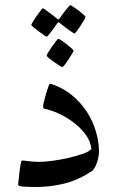

<svg xmlns="http://www.w3.org/2000/svg" viewBox="-20 -726 454 751"><path d="M314.5 -660.2Q314.5 -657.2 308.6 -647Q302.7 -636.7 294.9 -625Q287.1 -613.3 280.3 -604Q273.4 -594.7 270.5 -594.7Q269.5 -594.7 260.7 -601.1L240.7 -615.2L213.4 -636.2Q209.5 -639.2 207.8 -638.7Q206.1 -638.2 204.1 -634.8Q193.4 -620.6 185.5 -608.9Q178.2 -598.6 171.4 -590.6Q164.6 -582.5 162.6 -582.5Q161.1 -582.5 151.6 -588.9Q142.1 -595.2 131.1 -603.5Q120.1 -611.8 111.3 -619.1Q102.5 -626.5 102.5 -628.9Q102.5 -630.9 108.9 -641.4Q115.2 -651.9 123 -663.1L138.7 -684.1Q145.5 -693.4 146.5 -693.4Q149.9 -693.4 158.7 -687L177.2 -673.3Q189.5 -664.6 202.6 -653.3Q206.5 -649.9 208 -649.7Q209.5 -649.4 213.4 -654.8L231.9 -680.2L246.1 -697.3Q252.4 -705.6 254.9 -705.6Q257.3 -705.6 267.1 -699.2Q276.9 -692.9 287.4 -684.8Q297.9 -676.8 306.2 -669.4Q314.5 -662.1 314.5 -660.2ZM268.1 -527.8Q268.1 -525.9 261.7 -515.6L248.5 -494.1Q241.2 -482.9 233.9 -473.4Q226.6 -463.9 223.1 -463.9Q221.2 -463.9 211.9 -469.7L191.4 -483.4Q180.2 -491.2 171.4 -498.5Q162.6 -505.9 162.6 -508.8Q162.6 -511.2 168.9 -521.7Q175.3 -532.2 183.6 -543.9L198.7 -564.5Q206.1 -574.2 208 -574.2Q210.4 -574.2 220.2 -567.9Q230 -561.5 240.7 -553Q251.5 -544.4 259.8 -537.1Q268.1 -529.8 268.1 -527.8ZM367.2 -132.8Q367.2 -123.5 365 -112.1Q362.8 -100.6 359.1 -89.6Q355.5 -78.6 350.3 -70.1Q345.2 -61.5 339.8 -57.1Q286.1 -21.5 232.2 -8.1Q178.2 5.4 121.1 5.4Q87.4 5.4 69.1 3.7Q50.8 2 50.8 -3.9Q50.8 -5.9 52.7 -21L56.2 -52.7Q58.1 -69.8 60.8 -84Q63.5 -98.1 65.4 -98.1Q66.9 -98.1 73.7 -97.7L90.3 -95.7L110.4 -93.8Q121.1 -92.8 129.9 -92.8Q153.8 -92.8 186.5 -97.2Q219.2 -101.6 250.2 -108.9Q281.2 -116.2 305.7 -125Q330.1 -133.8 337.4 -143.6Q334 -175.3 313 -202.4Q292 -229.5 263.9 -250Q235.8 -270.5 205.6 -283.7Q175.3 -296.9 152.8 -300.8Q150.9 -301.8 149.7 -304.2Q148.4 -306.6 148.4 -308.6Q148.4 -314 152.1 -329.1Q155.8 -344.2 160.2 -359.4Q164.6 -374.5 168.9 -386.5Q173.3 -398.4 174.8 -398.4Q177.2 -398.4 181.2 -397.5Q227.5 -381.8 262.2 -353Q296.9 -324.2 320.1 -288.1Q343.3 -252 355.2 -211.4Q367.2 -170.9 367.2 -132.8Z"/></svg>

Font: Simplified Naskh
Style: Regular
Weight: 400
Designer: SIL International
Foundry: Arabeyes
Version: 1.02_alpha